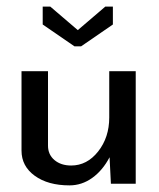

<svg xmlns="http://www.w3.org/2000/svg" viewBox="-20 -555 480 580"><path d="M205 -415 109 -481V-535H132L215 -464L298 -535H321V-481L225 -415ZM45 -340H125V-115Q125 -88 144.5 -71.5Q164 -55 195 -55Q243 -55 276.5 -97.5Q310 -140 310 -200V-340H390V0H315L311 -80Q290 -40 258.5 -17.5Q227 5 190 5Q125 5 85 -24Q45 -53 45 -100Z"/></svg>

Font: Glametrix
Style: Bold
Weight: 700
Designer: gluk
Foundry: gluk
Version: Version 0.40